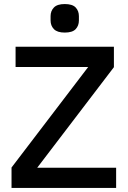

<svg xmlns="http://www.w3.org/2000/svg" viewBox="-20 -929 632 949"><path d="M554 -100V0H37V-101L416 -598H57V-698H543V-597L164 -100ZM300 -768Q263 -768 246.5 -785Q230 -802 230 -828V-849Q230 -875 246.5 -892Q263 -909 300 -909Q338 -909 354 -892Q370 -875 370 -849V-828Q370 -802 354 -785Q338 -768 300 -768Z"/></svg>

Font: IBM Plex Sans Medium
Style: Regular
Weight: 500
Designer: Mike Abbink, Paul van der Laan, Pieter van Rosmalen
Foundry: Bold Monday
Version: Version 3.201